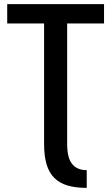

<svg xmlns="http://www.w3.org/2000/svg" viewBox="-20 -714 540 932"><path d="M401 198Q347 198 308 186.5Q269 175 243.5 149.5Q218 124 206 83.5Q194 43 194 -16V-600H15V-694H485V-600H306V-16Q306 53 330.5 82.5Q355 112 401 112Z"/></svg>

Font: D2Coding ligature
Style: Bold
Weight: 700
Monospace: yes
Designer: Yong-Rak Park; Jeong-Hwan Yoon; Sang-Min Lee;
Foundry: NHN Corporation
Version: Version 1.3.2; Build 20180524